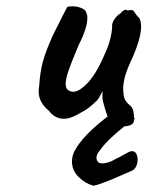

<svg xmlns="http://www.w3.org/2000/svg" viewBox="-20 -394 469 611"><path d="M308 -70Q306 -76 306 -87.5Q306 -99 306 -104Q302 -95 296 -84.5Q290 -74 284 -70Q261 -47 238 -36Q206 -16 183 -16Q155 -16 135 -42Q103 -68 103 -104Q103 -109 105 -123Q107 -160 115.5 -194Q124 -228 148 -281L178 -341L194 -372Q199 -374 210 -374Q226 -374 240 -368Q254 -362 255 -352Q258 -348 258 -337Q258 -305 231 -252L223 -233Q205 -190 197 -166Q189 -142 189 -126Q189 -110 201 -105Q206 -102 213 -102Q233 -102 261.5 -133Q290 -164 320 -237Q334 -271 337 -307Q335 -318 343 -331Q351 -344 364 -352Q368 -358 375 -361.5Q382 -365 384 -361L400 -362Q403 -363 409.5 -353Q416 -343 419 -341Q429 -333 429 -309Q429 -276 405 -218Q386 -178 379.5 -156.5Q373 -135 372 -115Q372 -94 375.5 -82.5Q379 -71 393 -59Q409 -48 406 -7Q404 0 395 4Q386 8 373 8Q351 8 336 -2Q327 -11 321.5 -25.5Q316 -40 308 -70ZM209 120Q209 99 221 80Q238 50 277 14.5Q316 -21 355 -46L410 -16Q387 -2 357 23.5Q327 49 309 70Q297 85 292 92.5Q287 100 287 108Q287 115 291 120Q293 124 297.5 125Q302 126 309 126Q326 124 341.5 115.5Q357 107 362 105L389 90Q395 87 400 87Q409 87 413.5 95Q418 103 418 114Q418 126 413 136Q408 146 398 150L375 160Q299 194 277 197Q251 190 230 169Q209 148 209 120Z"/></svg>

Font: Caveat
Style: Bold
Weight: 700
Designer: Pablo Impallari
Foundry: Pablo Impallari
Version: Version 1.500; ttfautohint (v1.6)